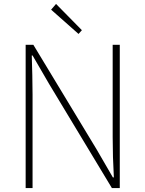

<svg xmlns="http://www.w3.org/2000/svg" viewBox="-20 -953 736 973"><path d="M110 0H145V-473C145 -542 143 -604 141 -672H145L228 -529L547 0H587V-726H551V-259C551 -191 553 -124 557 -54H552L469 -197L149 -726H110ZM378 -781 395 -800 264 -933 239 -904Z"/></svg>

Font: Noto Sans CJK Thin
Style: Regular
Weight: 100
Designer: Ryoko NISHIZUKA (kana & ideographs); Paul D. Hunt (Latin, Greek & Cyrillic); Wenlong ZHANG (bopomofo); Sandoll Communica
Foundry: Adobe Systems Incorporated
Version: Version 1.000;PS 1;hotconv 1.0.78;makeotf.lib2.5.61930